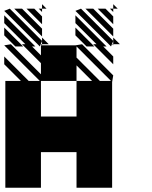

<svg xmlns="http://www.w3.org/2000/svg" viewBox="-25 -879 712 899"><path d="M505.2 -666.7 500 -671.9H505.2ZM505.2 -578.1 411.5 -671.9H427.1L328.1 -770.8V-807.3L474 -661.5H458.3L505.2 -614.6ZM505.2 -822.9 489.6 -838.5H505.2ZM505.2 -765.6 432.3 -838.5H468.8L505.2 -802.1ZM505.2 -708.3 375 -838.5H411.5L505.2 -744.8ZM494.8 -661.5 328.1 -828.1 354.2 -838.5 505.2 -687.5ZM380.2 -661.5 328.1 -713.5V-750L416.7 -661.5ZM171.9 -822.9 156.2 -838.5H171.9ZM171.9 -765.6 99 -838.5H135.4L171.9 -802.1ZM171.9 -708.3 41.7 -838.5H78.1L171.9 -744.8ZM161.5 -661.5 -5.2 -828.1 20.8 -838.5 171.9 -687.5ZM46.9 -661.5 -5.2 -713.5V-750L83.3 -661.5ZM505.2 -671.9H536.5L505.2 -703.1ZM171.9 -671.9V-666.7L166.7 -671.9ZM171.9 -671.9H203.1L171.9 -703.1ZM505.2 -838.5H526L505.2 -859.4ZM171.9 -838.5H192.7L171.9 -859.4ZM125 -661.5 166.7 -619.8V-666.7H328.1L359.4 -671.9L505.2 -526L500 -494.8V0H333.3V-166.7H166.7V0H0V-500H72.9L-5.2 -578.1V-614.6L109.4 -500H161.5L-5.2 -666.7L26 -671.9L166.7 -531.2V-583.3L78.1 -671.9H93.8L-5.2 -770.8V-807.3L140.6 -661.5ZM333.3 -333.3V-500H406.2L333.3 -572.9V-500H166.7V-494.8V-333.3ZM500 -333.3V-166.7ZM442.7 -500H494.8L333.3 -661.5V-609.4Z"/></svg>

Font: 0xA000-Monochrome
Style: Monochrome
Weight: 400
Version: Version 0.1